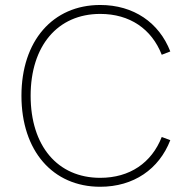

<svg xmlns="http://www.w3.org/2000/svg" viewBox="-20 -724 738 752"><path d="M372.5 7.5C503.5 7.5 603 -61.5 647 -175L613.5 -187.5C574 -86.5 488.5 -27.5 372.5 -27.5C205.5 -27.5 100 -152.5 100 -349C100 -544 205.5 -669.5 372.5 -669.5C488.5 -669.5 574 -610.5 613.5 -509.5L647 -522.5C603 -635.5 503.5 -704.5 372.5 -704.5C186.5 -704.5 64 -563.5 64 -349C64 -133.5 186.5 7.5 372.5 7.5Z"/></svg>

Font: HK Grotesk ExtraLight
Style: Regular
Weight: 200
Designer: Alfredo Marco Pradil
Foundry: Hanken Design Co.
Version: Version 3.001;FEAKit 1.0